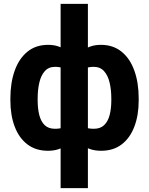

<svg xmlns="http://www.w3.org/2000/svg" viewBox="-20 -770 771 993"><path d="M697.3 -260.7V-250.5Q697.3 -174.3 675 -115.5Q652.8 -56.6 609.6 -23.4Q566.4 9.8 502.9 9.8Q443.8 9.8 406 -20.8Q368.2 -51.3 347.2 -103.8Q326.2 -156.3 317.4 -221.7V-290Q326.2 -360.4 347.2 -416.5Q368.2 -472.7 405.8 -505.4Q443.4 -538.1 502 -538.1Q565.4 -538.1 609.1 -502.4Q652.8 -466.8 675 -404.3Q697.3 -341.8 697.3 -260.7ZM555.7 -250.5V-260.7Q555.7 -305.7 546.9 -342.8Q538.1 -379.9 518.1 -402.1Q498 -424.3 464.8 -424.3Q414.1 -424.3 390.9 -393.6Q367.7 -362.8 365.7 -310.5V-200.7Q368.2 -155.8 391.1 -129.9Q414.1 -104 465.8 -104Q499 -104 518.8 -123Q538.6 -142.1 547.1 -175.3Q555.7 -208.5 555.7 -250.5ZM33.7 -250.5V-260.7Q33.7 -341.8 55.9 -404.3Q78.1 -466.8 121.6 -502.4Q165 -538.1 229 -538.1Q287.1 -538.1 324.5 -505.4Q361.8 -472.7 382.6 -416.5Q403.3 -360.4 412.6 -290V-225.1Q403.3 -158.2 382.6 -105.2Q361.8 -52.2 324.2 -21.2Q286.6 9.8 228 9.8Q165 9.8 121.6 -23.4Q78.1 -56.6 55.9 -115.5Q33.7 -174.3 33.7 -250.5ZM174.8 -260.7V-250.5Q174.8 -208.5 183.1 -175.3Q191.4 -142.1 210.9 -123Q230.5 -104 263.7 -104Q315.4 -104 338.6 -130.9Q361.8 -157.7 364.3 -204.6V-310.5Q362.3 -362.8 338.9 -393.6Q315.4 -424.3 264.6 -424.3Q231.4 -424.3 211.7 -402.1Q191.9 -379.9 183.4 -342.8Q174.8 -305.7 174.8 -260.7ZM293.5 203.1V-750H434.6V203.1Z"/></svg>

Font: RobotoDEMO
Style: Regular
Weight: 400
Designer: Christian Robertson
Foundry: Google
Version: Version 2.136